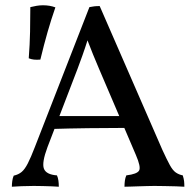

<svg xmlns="http://www.w3.org/2000/svg" viewBox="-20 -705 744 728"><path d="M358 -682 596 -136Q613 -99 624 -79Q635 -59 646.5 -51Q658 -43 673 -40Q677 -27 678 -18Q679 -9 679 3Q669 2 648 1.5Q627 1 604 0.5Q581 0 565 0Q553 0 537 0.5Q521 1 504 1.5Q487 2 473.5 2.5Q460 3 452 3Q452 -9 453.5 -20Q455 -31 459 -40Q500 -45 507.5 -58.5Q515 -72 495 -118L356 -443Q343 -474 333 -498Q323 -522 309 -559H314Q302 -521 292.5 -494.5Q283 -468 274 -444L160 -147Q138 -88 146.5 -65.5Q155 -43 196 -40Q200 -31 201.5 -20Q203 -9 203 3Q192 2 176 1.5Q160 1 142.5 0.5Q125 0 108 0Q83 0 61 1Q39 2 25 3Q25 -7 26.5 -18.5Q28 -30 32 -39Q50 -43 62 -53Q74 -63 85.5 -85.5Q97 -108 112 -147L319 -678Q329 -680 337.5 -681Q346 -682 358 -682ZM449 -265 458 -220Q391 -220 314.5 -219Q238 -218 176 -216L192 -265ZM133 -479Q119 -478 109 -479Q99 -480 89 -484Q93 -536 94 -584.5Q95 -633 95 -678Q107 -681 119 -683Q131 -685 143 -685Q169 -685 190 -677Q174 -631 160.5 -584Q147 -537 133 -479Z"/></svg>

Font: Vollkorn
Style: Regular
Weight: 400
Designer: Friedrich Althausen
Foundry: Friedrich Althausen
Version: Version 5.001